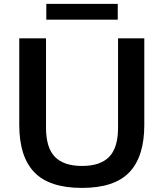

<svg xmlns="http://www.w3.org/2000/svg" viewBox="-20 -932 820 962"><path d="M391 9.5Q227 9.5 151.8 -69Q76.5 -147.5 76.5 -306V-740H210.5V-293Q210.5 -192 255 -146.2Q299.5 -100.5 391 -100.5Q482.5 -100.5 527 -146.2Q571.5 -192 571.5 -293V-740H703V-306Q703 -147.5 628.2 -69Q553.5 9.5 391 9.5ZM212 -833.5V-912.5H570V-833.5Z"/></svg>

Font: Encode Sans Semi Expanded SemiBold
Style: Regular
Weight: 600
Width: 6
Designer: Multiple Designers
Foundry: Impallari Type
Version: Version 3.000; ttfautohint (v1.8.3) -l 8 -r 50 -G 200 -x 14 